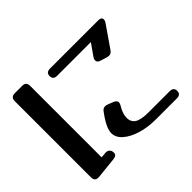

<svg xmlns="http://www.w3.org/2000/svg" viewBox="-156 -914 1133 1133"><g transform="rotate(-45 410.5 -347.5)"><path d="M211 -71Q228 -73 238.5 -63.5Q249 -54 249 -36Q249 -14 219 -11L85 3Q50 6 50 -29V-665Q50 -698 83 -698H145Q178 -698 178 -665V-68ZM662 -478Q651 -461 633 -461Q630 -461 626.5 -461.5Q623 -462 619 -463L577 -476Q555 -482 555 -500Q555 -510 562 -520L614 -594H333Q300 -594 300 -624Q300 -654 333 -654H735Q763 -654 763 -634Q763 -624 756 -614ZM738 -60Q771 -60 771 -30Q771 0 738 0H562Q495 0 440 -17Q385 -34 352 -63Q319 -92 319 -129Q319 -173 377 -250Q388 -267 406 -267Q413 -267 422 -264L460 -249Q480 -240 480 -225Q480 -216 473 -205Q461 -186 454 -166Q447 -146 447 -129Q447 -93 473.5 -76.5Q500 -60 562 -60Z"/></g></svg>

Font: Yusei Magic
Style: Regular
Weight: 400
Designer: Tanukizamurai
Foundry: Yusei Magic Project
Version: Version 1.200